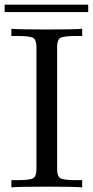

<svg xmlns="http://www.w3.org/2000/svg" viewBox="-21 -807 402 827"><path d="M-1 -755V-787H359V-755ZM28 0V-31H54Q110 -31 123 -40Q136 -49 136 -78V-605Q136 -634 123 -643Q110 -652 54 -652H28V-683Q63 -680 181 -680Q298 -680 333 -683V-652H307Q251 -652 238 -643Q225 -634 225 -605V-78Q225 -49 238 -40Q251 -31 307 -31H333V0Q298 -3 180 -3Q63 -3 28 0Z"/></svg>

Font: CMU Serif
Style: Roman
Weight: 500
Version: Version 0.7.0